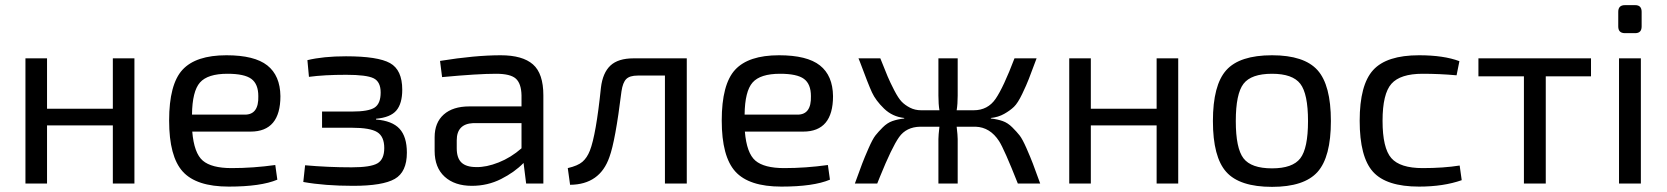

<svg xmlns="http://www.w3.org/2000/svg" viewBox="-20 -714 6487 747"><path d="M503 -487V0H419V-226H163V0H79V-487H163V-291H419V-487Z M955 -202H728Q735 -118 769 -89Q803 -60 881 -60Q965 -60 1051 -72L1059 -15Q995 12 870 12Q744 12 691 -46.5Q638 -105 638 -245Q638 -386 690 -442.5Q742 -499 861 -499Q970 -499 1020 -459.5Q1070 -420 1071 -340Q1071 -202 955 -202ZM727 -268H933Q987 -268 985 -340Q985 -387 958 -407Q931 -427 865 -427Q788 -427 758 -393Q728 -359 727 -268Z M1182 -415 1176 -480Q1238 -495 1326 -495Q1450 -495 1497.5 -468.5Q1545 -442 1545 -365Q1545 -311 1522 -284Q1499 -257 1443 -252V-249Q1506 -244 1534.5 -213Q1563 -182 1563 -120Q1563 -45 1516 -18Q1469 9 1354 9Q1243 9 1160 -6L1167 -71Q1257 -63 1348 -63Q1422 -63 1448.5 -78.5Q1475 -94 1475 -138Q1475 -183 1447.5 -200Q1420 -217 1349 -217H1233V-280H1349Q1414 -280 1437.5 -295.5Q1461 -311 1461 -354Q1461 -396 1433.5 -409.5Q1406 -423 1327 -423Q1241 -423 1182 -415Z M1700 -414 1692 -477Q1828 -499 1928 -499Q2013 -499 2053.5 -463.5Q2094 -428 2094 -343V0H2027L2017 -80Q1982 -44 1929.5 -17.5Q1877 9 1816 9Q1749 9 1710 -26.5Q1671 -62 1671 -127V-180Q1671 -237 1706.5 -268.5Q1742 -300 1806 -300H2009V-343Q2008 -389 1987 -408Q1966 -427 1910 -427Q1839 -427 1700 -414ZM1757 -168V-137Q1757 -99 1775.5 -81.5Q1794 -64 1833 -64Q1872 -63 1920 -82Q1968 -101 2009 -137V-235H1821Q1757 -232 1757 -168Z M2652 -487V0H2567V-420H2461Q2430 -420 2416.5 -406.5Q2403 -393 2398 -359Q2374 -165 2351 -103Q2314 4 2198 5L2189 -60Q2228 -69 2246 -84.5Q2264 -100 2275 -128Q2299 -189 2318 -373Q2325 -431 2355 -459Q2385 -487 2445 -487Z M3105 -202H2878Q2885 -118 2919 -89Q2953 -60 3031 -60Q3115 -60 3201 -72L3209 -15Q3145 12 3020 12Q2894 12 2841 -46.5Q2788 -105 2788 -245Q2788 -386 2840 -442.5Q2892 -499 3011 -499Q3120 -499 3170 -459.5Q3220 -420 3221 -340Q3221 -202 3105 -202ZM2877 -268H3083Q3137 -268 3135 -340Q3135 -387 3108 -407Q3081 -427 3015 -427Q2938 -427 2908 -393Q2878 -359 2877 -268Z M3835 -255V-253Q3861 -250 3881 -243Q3901 -236 3918.5 -218.5Q3936 -201 3947 -187Q3958 -173 3974 -136.5Q3990 -100 3998.5 -77.5Q4007 -55 4027 0H3940Q3887 -134 3867 -165Q3832 -219 3776 -221Q3774 -221 3772 -221H3702Q3706 -187 3706 -173V0H3631V-173Q3631 -187 3635 -221H3560Q3506 -220 3478 -180.5Q3450 -141 3403 -25Q3397 -9 3393 0H3306Q3326 -55 3334.5 -77.5Q3343 -100 3359 -136.5Q3375 -173 3386 -187Q3397 -201 3414.5 -218.5Q3432 -236 3452 -243Q3472 -250 3498 -253V-255Q3452 -260 3419.5 -291.5Q3387 -323 3372.5 -354.5Q3358 -386 3325 -475Q3322 -483 3320 -487H3405Q3424 -439 3433.5 -416.5Q3443 -394 3459 -363Q3475 -332 3488 -318.5Q3501 -305 3520.5 -295Q3540 -285 3564 -285H3635Q3631 -309 3631 -342V-487H3706V-342Q3706 -309 3702 -285H3768Q3823 -285 3853.5 -329.5Q3884 -374 3927 -487H4013Q3992 -431 3983 -407.5Q3974 -384 3957 -348.5Q3940 -313 3925 -298.5Q3910 -284 3887 -271Q3864 -258 3835 -255Z M4564 -487V0H4480V-226H4224V0H4140V-487H4224V-291H4480V-487Z M4929 -499Q5054 -499 5106 -441Q5158 -383 5158 -243Q5158 -103 5106 -45Q5054 13 4929 13Q4803 13 4751 -45Q4699 -103 4699 -243Q4699 -383 4751 -441Q4803 -499 4929 -499ZM4929 -427Q4848 -427 4818 -388Q4788 -349 4788 -243Q4788 -137 4818 -98Q4848 -59 4929 -59Q5009 -59 5039 -98Q5069 -137 5069 -243Q5069 -349 5039 -388Q5009 -427 4929 -427Z M5659 -70 5667 -13Q5596 12 5501 12Q5374 12 5322 -45.5Q5270 -103 5270 -244Q5270 -384 5322.5 -441.5Q5375 -499 5501 -499Q5597 -499 5658 -476L5647 -421Q5581 -427 5515 -427Q5428 -427 5393.5 -388Q5359 -349 5359 -244Q5359 -138 5393 -99Q5427 -60 5515 -60Q5596 -60 5659 -70Z M6170 -417H5994V0H5909V-417H5732V-487H6170Z M6302 -694H6342Q6367 -694 6367 -668V-611Q6367 -585 6342 -585H6302Q6276 -585 6276 -611V-668Q6276 -694 6302 -694ZM6364 0H6279V-487H6364Z"/></svg>

Font: Exo 2.0
Style: Regular
Weight: 400
Designer: Natanael Gama
Version: Version 1.001;PS 001.001;hotconv 1.0.70;makeotf.lib2.5.58329